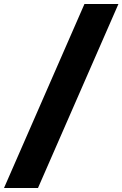

<svg xmlns="http://www.w3.org/2000/svg" viewBox="-110 -828 609 955"><path d="M479 -808H310L-90 107H79Z"/></svg>

Font: Argentum Sans ExtraBold
Style: Italic
Weight: 800
Italic angle: -11.3°
Designer: Julieta Ulanovsky
Foundry: Julieta Ulanovsky
Version: Version 5.001;February 15, 2019;FontCreator 11.5.0.2425 64-b